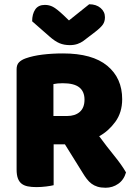

<svg xmlns="http://www.w3.org/2000/svg" viewBox="-20 -874 642 902"><path d="M232 -196V-4Q221 -1 197.5 2Q174 5 151 5Q128 5 110.5 1.5Q93 -2 81.5 -11Q70 -20 64 -36Q58 -52 58 -78V-549Q58 -570 69.5 -581.5Q81 -593 101 -600Q135 -612 180 -617.5Q225 -623 276 -623Q414 -623 484 -565Q554 -507 554 -408Q554 -346 522 -302Q490 -258 446 -234Q482 -185 517 -142Q552 -99 572 -64Q562 -29 535.5 -10.5Q509 8 476 8Q454 8 438 3Q422 -2 410 -11Q398 -20 388 -33Q378 -46 369 -61L285 -196ZM304 -778 399 -854Q432 -854 452.5 -836.5Q473 -819 473 -793Q473 -773 463.5 -759Q454 -745 427 -724L372 -682Q360 -673 344 -667.5Q328 -662 308 -662Q281 -662 259.5 -671Q238 -680 212 -703L131 -774Q131 -808 145.5 -829.5Q160 -851 191 -851Q211 -851 228.5 -842Q246 -833 278 -803ZM295 -329Q333 -329 355 -348.5Q377 -368 377 -406Q377 -444 352.5 -463.5Q328 -483 275 -483Q260 -483 251 -482Q242 -481 231 -479V-329Z"/></svg>

Font: Baloo Tamma
Style: Regular
Weight: 400
Designer: Divya Kowshik and Ek Type
Foundry: Ek Type
Version: Version 1.443;PS 1.000;hotconv 16.6.51;makeotf.lib2.5.65220;